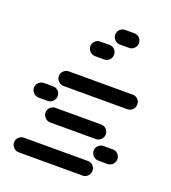

<svg xmlns="http://www.w3.org/2000/svg" viewBox="-141 -895 882 989"><g transform="rotate(20 300.0 -400.0)"><path d="M35 -50Q35 -34 47 -22Q59 -10 75 -10H425Q442 -10 453.5 -22Q465 -34 465 -50Q465 -67 453.5 -78.5Q442 -90 425 -90H75Q59 -90 47 -78.5Q35 -67 35 -50ZM435 -150Q435 -134 447 -122Q459 -110 475 -110H525Q542 -110 553.5 -122Q565 -134 565 -150Q565 -167 553.5 -178.5Q542 -190 525 -190H475Q459 -190 447 -178.5Q435 -167 435 -150ZM135 -250Q135 -234 147 -222Q159 -210 175 -210H425Q442 -210 453.5 -222Q465 -234 465 -250Q465 -267 453.5 -278.5Q442 -290 425 -290H175Q159 -290 147 -278.5Q135 -267 135 -250ZM35 -350Q35 -334 47 -322Q59 -310 75 -310H125Q142 -310 153.5 -322Q165 -334 165 -350Q165 -367 153.5 -378.5Q142 -390 125 -390H75Q59 -390 47 -378.5Q35 -367 35 -350ZM135 -450Q135 -434 147 -422Q159 -410 175 -410H525Q542 -410 553.5 -422Q565 -434 565 -450Q565 -467 553.5 -478.5Q542 -490 525 -490H175Q159 -490 147 -478.5Q135 -467 135 -450ZM235 -650Q235 -634 247 -622Q259 -610 275 -610H325Q342 -610 353.5 -622Q365 -634 365 -650Q365 -667 353.5 -678.5Q342 -690 325 -690H275Q259 -690 247 -678.5Q235 -667 235 -650ZM335 -750Q335 -734 347 -722Q359 -710 375 -710H425Q442 -710 453.5 -722Q465 -734 465 -750Q465 -767 453.5 -778.5Q442 -790 425 -790H375Q359 -790 347 -778.5Q335 -767 335 -750Z"/></g></svg>

Font: Matrix Sans Raster
Style: Regular
Weight: 400
Designer: Brad Neil
Version: Version 1.100